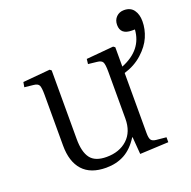

<svg xmlns="http://www.w3.org/2000/svg" viewBox="-121 -778 904 910"><g transform="rotate(-20 331.0 -322.5)"><path d="M264.2 14.2Q186 14.2 146.5 -29.5Q106.9 -73.2 106.9 -154.8V-410.2Q106.9 -446.8 101.1 -458.5Q95.2 -470.2 74.2 -472.2L28.8 -477.1L33.2 -502L169.9 -514.2L178.2 -507.8V-161.1Q178.2 -96.7 201.9 -64.9Q225.6 -33.2 283.2 -33.2Q348.1 -33.2 388.2 -70.1Q428.2 -106.9 428.2 -173.8V-410.2Q428.2 -446.8 422.1 -458.5Q416 -470.2 394 -472.2L350.1 -477.1L353 -502L490.2 -514.2L499 -507.8V-410.2Q608.4 -454.1 615.2 -555.2H600.1Q543 -555.2 543 -604Q543 -628.4 558.3 -643.8Q573.7 -659.2 597.2 -659.2Q629.9 -659.2 646 -637Q662.1 -614.7 662.1 -580.1Q662.1 -540 645.5 -501.5Q628.9 -462.9 590.8 -428.5Q552.7 -394 499 -377.9V-75.2Q499 -49.8 505.4 -40.3Q511.7 -30.8 530.8 -28.8L581.1 -23.9V1L437 7.8L430.2 -79.1H428.2Q397 -29.8 356.7 -7.8Q316.4 14.2 264.2 14.2Z"/></g></svg>

Font: Literata Light
Style: Regular
Weight: 300
Designer: Latin by Veronika Burian and Jose Scaglione. Greek by Irene Vlachou. Cyrillic by Vera Evstafieva.
Foundry: TypeTogether
Version: Version 3.021